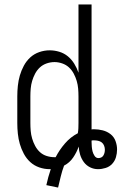

<svg xmlns="http://www.w3.org/2000/svg" viewBox="-20 -755 548 866"><path d="M242 91 189 80Q193 61 198 43.5Q203 26 209 8H204Q180 8 157 0Q134 -8 116.5 -24Q99 -40 87.5 -61.5Q76 -83 69.5 -105.5Q63 -128 60.5 -152Q58 -176 58 -200V-320Q58 -344 60.5 -368Q63 -392 69.5 -414.5Q76 -437 87.5 -458.5Q99 -480 116.5 -496Q134 -512 157 -520Q180 -528 204 -528Q226 -528 247.5 -521.5Q269 -515 286 -501Q303 -487 315 -467.5Q327 -448 334 -427V-735H393V-171Q396 -172 398.5 -172Q401 -172 404 -172Q424 -172 443.5 -167Q463 -162 478.5 -150Q494 -138 501 -119Q508 -100 508 -81Q508 -63 503 -46Q498 -29 486 -16Q474 -3 456.5 2.5Q439 8 422 8Q403 8 386 -0.5Q369 -9 358 -24Q347 -39 341.5 -57Q336 -75 335 -94Q326 -68 310 -44.5Q294 -21 269 -8Q260 16 254 41Q248 66 242 91ZM226 -46H231Q248 -79 273 -108Q298 -137 331 -154Q333 -165 333.5 -176.5Q334 -188 334 -200V-320Q334 -338 332.5 -355.5Q331 -373 326 -390Q321 -407 312.5 -423Q304 -439 291 -451Q278 -463 260.5 -469Q243 -475 226 -475Q208 -475 190.5 -469Q173 -463 160 -451Q147 -439 138.5 -423Q130 -407 125 -390Q120 -373 118.5 -355.5Q117 -338 117 -320V-200Q117 -182 118.5 -164.5Q120 -147 125 -130Q130 -113 138.5 -97Q147 -81 160 -69Q173 -57 190.5 -51.5Q208 -46 226 -46ZM424 -42Q431 -42 437 -45Q443 -48 446.5 -54Q450 -60 451.5 -66.5Q453 -73 453 -80Q453 -89 449.5 -98Q446 -107 439 -112.5Q432 -118 422.5 -120Q413 -122 404 -122Q401 -122 398.5 -122Q396 -122 393 -121V-115Q393 -104 394 -93Q395 -82 397.5 -72Q400 -62 406.5 -52Q413 -42 424 -42Z"/></svg>

Font: Iosevka Fixed SS04 Light
Style: Regular
Weight: 300
Monospace: yes
Designer: Belleve Invis
Foundry: Belleve Invis
Version: Version 32.5.0